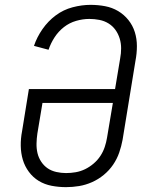

<svg xmlns="http://www.w3.org/2000/svg" viewBox="-20 -763 640 791"><path d="M252 8Q222 8 193 2.5Q164 -3 140 -17.5Q116 -32 99 -55Q82 -78 74 -105Q66 -132 65.5 -162Q65 -192 71 -223L99 -396H454L475 -522Q479 -543 479 -564Q479 -585 473 -604.5Q467 -624 455.5 -640Q444 -656 427 -666.5Q410 -677 389.5 -681Q369 -685 348 -685Q321 -685 293.5 -677Q266 -669 243.5 -651.5Q221 -634 205 -609.5Q189 -585 180 -558L120 -574Q132 -610 155 -643Q178 -676 209.5 -699.5Q241 -723 279 -733Q317 -743 353 -743Q384 -743 413 -737.5Q442 -732 466.5 -717.5Q491 -703 509 -680.5Q527 -658 535.5 -630.5Q544 -603 544 -573Q544 -543 538 -512L485 -187Q480 -160 471 -134Q462 -108 446 -84.5Q430 -61 407.5 -42.5Q385 -24 359 -12.5Q333 -1 306 3.5Q279 8 252 8ZM252 -50Q272 -50 292 -53.5Q312 -57 330.5 -66Q349 -75 365.5 -89Q382 -103 393.5 -120.5Q405 -138 411.5 -157.5Q418 -177 421 -196L445 -339H155L134 -213Q131 -193 130.5 -172Q130 -151 134.5 -132Q139 -113 150 -96.5Q161 -80 176.5 -69.5Q192 -59 212 -54.5Q232 -50 252 -50Z"/></svg>

Font: Iosevka HT Light Extended
Style: Italic
Weight: 300
Width: 7
Italic angle: -9°
Monospace: yes
Designer: Belleve Invis
Foundry: Belleve Invis
Version: Version 32.3.0; ttfautohint (v1.8.4)